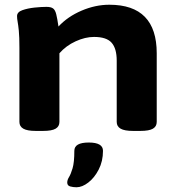

<svg xmlns="http://www.w3.org/2000/svg" viewBox="-20 -551 737 811"><path d="M131 2Q95 2 78.5 -7.5Q62 -17 62 -36V-349Q62 -396 59.5 -421Q57 -446 54.5 -459Q52 -472 52 -483Q52 -500 74.5 -508Q97 -516 126 -519Q155 -522 176 -522Q195 -522 204 -515.5Q213 -509 217.5 -491Q222 -473 227 -439Q266 -481 324.5 -506Q383 -531 442 -531Q642 -531 642 -326V-36Q642 -17 626 -7.5Q610 2 573 2H542Q506 2 489.5 -7.5Q473 -17 473 -36V-295Q473 -346 451.5 -370.5Q430 -395 377 -395Q340 -395 299.5 -376.5Q259 -358 231 -326V-36Q231 -17 215 -7.5Q199 2 162 2ZM303 240Q289 240 276.5 236.5Q264 233 264 220Q264 209 271.5 197Q279 185 286.5 160Q294 135 294 86Q294 51 355 51Q415 51 415 86Q415 130 397 165Q379 200 353 220Q327 240 303 240Z"/></svg>

Font: Asap Expanded ExtraBold
Style: Regular
Weight: 800
Width: 7
Designer: Pablo Cosgaya
Foundry: Omnibus-Type
Version: Version 3.001; ttfautohint (v1.8.4.7-5d5b)